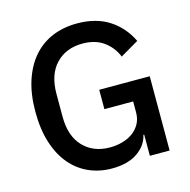

<svg xmlns="http://www.w3.org/2000/svg" viewBox="-106 -813 917 929"><g transform="rotate(-15 352.5 -349.0)"><path d="M535 -106H531Q520 -55 471.5 -21.5Q423 12 343 12Q281 12 228 -11.5Q175 -35 136.5 -80.5Q98 -126 76.5 -193.5Q55 -261 55 -349Q55 -436 77 -503.5Q99 -571 139 -617Q179 -663 235 -686.5Q291 -710 360 -710Q454 -710 519 -668.5Q584 -627 620 -553L528 -499Q508 -548 466 -578.5Q424 -609 360 -609Q277 -609 226.5 -556Q176 -503 176 -406V-292Q176 -195 226.5 -142Q277 -89 360 -89Q393 -89 423 -97.5Q453 -106 475.5 -122.5Q498 -139 511.5 -163.5Q525 -188 525 -221V-275H381V-372H634V0H535Z"/></g></svg>

Font: IBM Plex Sans Devanagari Medium
Style: Regular
Weight: 500
Designer: Mike Abbink, Paul van der Laan, Pieter van Rosmalen, Erin McLaughlin
Foundry: Bold Monday
Version: Version 1.1